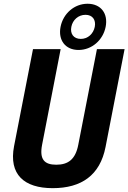

<svg xmlns="http://www.w3.org/2000/svg" viewBox="-20 -992 684 1024"><path d="M280 -113.5C216.5 -113.5 189.5 -142 204.5 -220L303.5 -730H156L55 -212.5C26 -61.5 108.5 11.5 261 11.5C414 11.5 513.5 -57 543 -208.5L644.5 -730H497L397.5 -220C382.5 -142 343.5 -113.5 280 -113.5ZM399 -725.5C469.5 -725.5 529.5 -778 543.5 -849C557.5 -920 518 -972 447 -972C376.5 -972 317 -920 303 -849C289 -778 328.5 -725.5 399 -725.5ZM411 -784.5C372.5 -784.5 353 -812 360.5 -849C367.5 -885.5 397.5 -913 436 -913C474 -913 492.5 -885.5 485.5 -849C478 -812 449 -784.5 411 -784.5Z"/></svg>

Font: Monaspace Neon
Style: Bold Italic
Weight: 700
Italic angle: -11°
Designer: Riley Cran & the Lettermatic Team
Foundry: Lettermatic
Version: Version 1.200 (Monaspace Neon)